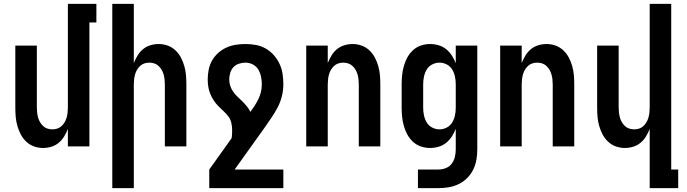

<svg xmlns="http://www.w3.org/2000/svg" viewBox="-20 -755 3540 990"><path d="M202 8Q178 8 155.5 0Q133 -8 115.5 -24.5Q98 -41 87 -62Q76 -83 69.5 -106Q63 -129 61 -152.5Q59 -176 59 -200V-520H170V-200Q170 -187 171.5 -174Q173 -161 176.5 -148.5Q180 -136 186.5 -125Q193 -114 202.5 -105Q212 -96 224.5 -92Q237 -88 250 -88Q263 -88 275.5 -92Q288 -96 297.5 -105Q307 -114 313.5 -125Q320 -136 323.5 -148.5Q327 -161 328.5 -174Q330 -187 330 -200V-735H477V-639H441V0H330V-90Q322 -70 310.5 -51Q299 -32 282.5 -18.5Q266 -5 245 1.5Q224 8 202 8Z M559 215V-735H670V-430Q678 -450 689.5 -469Q701 -488 717.5 -501.5Q734 -515 755 -521.5Q776 -528 798 -528Q822 -528 844.5 -520Q867 -512 884.5 -495.5Q902 -479 913 -458Q924 -437 930.5 -414Q937 -391 939 -367.5Q941 -344 941 -320V0H830V-320Q830 -333 828.5 -346Q827 -359 823.5 -371.5Q820 -384 813.5 -395Q807 -406 797.5 -415Q788 -424 775.5 -428Q763 -432 750 -432Q737 -432 724.5 -428Q712 -424 702.5 -415Q693 -406 686.5 -395Q680 -384 676.5 -371.5Q673 -359 671.5 -346Q670 -333 670 -320V215Z M1059 215V119L1174 -42Q1176 -52 1176.5 -62.5Q1177 -73 1177 -83Q1177 -102 1173 -120.5Q1169 -139 1158 -154Q1147 -169 1132.5 -182Q1118 -195 1105 -208.5Q1092 -222 1081.5 -238Q1071 -254 1064 -271.5Q1057 -289 1054 -307.5Q1051 -326 1051 -345Q1051 -370 1056 -395.5Q1061 -421 1073.5 -443Q1086 -465 1105 -482Q1124 -499 1147 -509.5Q1170 -520 1195 -524Q1220 -528 1246 -528Q1273 -528 1300 -523Q1327 -518 1350.5 -504.5Q1374 -491 1392 -470.5Q1410 -450 1421.5 -425.5Q1433 -401 1437 -374Q1441 -347 1441 -320Q1441 -289 1433.5 -259Q1426 -229 1412 -202Q1398 -175 1380.5 -149.5Q1363 -124 1346 -99L1190 119H1441V215ZM1271 -178Q1283 -194 1293.5 -210.5Q1304 -227 1312.5 -244.5Q1321 -262 1325.5 -281Q1330 -300 1330 -320Q1330 -340 1326 -359.5Q1322 -379 1312 -396Q1302 -413 1284 -422.5Q1266 -432 1246 -432Q1229 -432 1212 -426.5Q1195 -421 1183.5 -408.5Q1172 -396 1167 -379Q1162 -362 1162 -345Q1162 -328 1167.5 -311.5Q1173 -295 1183 -281Q1193 -267 1205.5 -255.5Q1218 -244 1230 -232Q1242 -220 1253 -206.5Q1264 -193 1271 -178Z M1559 0V-520H1670V-430Q1678 -450 1689.5 -469Q1701 -488 1717.5 -501.5Q1734 -515 1755 -521.5Q1776 -528 1798 -528Q1822 -528 1844.5 -520Q1867 -512 1884.5 -495.5Q1902 -479 1913 -458Q1924 -437 1930.5 -414Q1937 -391 1939 -367.5Q1941 -344 1941 -320V0H1830V-320Q1830 -333 1828.5 -346Q1827 -359 1823.5 -371.5Q1820 -384 1813.5 -395Q1807 -406 1797.5 -415Q1788 -424 1775.5 -428Q1763 -432 1750 -432Q1737 -432 1724.5 -428Q1712 -424 1702.5 -415Q1693 -406 1686.5 -395Q1680 -384 1676.5 -371.5Q1673 -359 1671.5 -346Q1670 -333 1670 -320V0Z M2135 215V119H2241Q2261 119 2279.5 111.5Q2298 104 2309.5 88.5Q2321 73 2325.5 54Q2330 35 2330 15V-91Q2322 -70 2310 -51.5Q2298 -33 2281 -19Q2264 -5 2242 1.5Q2220 8 2198 8Q2174 8 2151 0.5Q2128 -7 2110 -23.5Q2092 -40 2080.5 -61Q2069 -82 2062.5 -105Q2056 -128 2053.5 -152Q2051 -176 2051 -200V-320Q2051 -344 2053.5 -368Q2056 -392 2062.5 -415Q2069 -438 2080.5 -459Q2092 -480 2110 -496.5Q2128 -513 2151 -520.5Q2174 -528 2198 -528Q2220 -528 2242 -521.5Q2264 -515 2281 -501Q2298 -487 2310 -468.5Q2322 -450 2330 -429V-520H2441V15Q2441 42 2436.5 68.5Q2432 95 2420 119.5Q2408 144 2389 163Q2370 182 2345.5 194Q2321 206 2294.5 210.5Q2268 215 2241 215ZM2246 -88Q2266 -88 2284 -97.5Q2302 -107 2312 -124Q2322 -141 2326 -160.5Q2330 -180 2330 -200V-320Q2330 -340 2326 -359.5Q2322 -379 2312 -396Q2302 -413 2284 -422.5Q2266 -432 2246 -432Q2226 -432 2208 -422.5Q2190 -413 2180 -396Q2170 -379 2166 -359.5Q2162 -340 2162 -320V-200Q2162 -180 2166 -160.5Q2170 -141 2180 -124Q2190 -107 2208 -97.5Q2226 -88 2246 -88Z M2559 0V-520H2670V-430Q2678 -450 2689.5 -469Q2701 -488 2717.5 -501.5Q2734 -515 2755 -521.5Q2776 -528 2798 -528Q2822 -528 2844.5 -520Q2867 -512 2884.5 -495.5Q2902 -479 2913 -458Q2924 -437 2930.5 -414Q2937 -391 2939 -367.5Q2941 -344 2941 -320V0H2830V-320Q2830 -333 2828.5 -346Q2827 -359 2823.5 -371.5Q2820 -384 2813.5 -395Q2807 -406 2797.5 -415Q2788 -424 2775.5 -428Q2763 -432 2750 -432Q2737 -432 2724.5 -428Q2712 -424 2702.5 -415Q2693 -406 2686.5 -395Q2680 -384 2676.5 -371.5Q2673 -359 2671.5 -346Q2670 -333 2670 -320V0Z M3330 215V-90Q3322 -70 3310.5 -51Q3299 -32 3282.5 -18.5Q3266 -5 3245 1.5Q3224 8 3202 8Q3178 8 3155.5 0Q3133 -8 3115.5 -24.5Q3098 -41 3087 -62Q3076 -83 3069.5 -106Q3063 -129 3061 -152.5Q3059 -176 3059 -200V-520H3170V-200Q3170 -187 3171.5 -174Q3173 -161 3176.5 -148.5Q3180 -136 3186.5 -125Q3193 -114 3202.5 -105Q3212 -96 3224.5 -92Q3237 -88 3250 -88Q3263 -88 3275.5 -92Q3288 -96 3297.5 -105Q3307 -114 3313.5 -125Q3320 -136 3323.5 -148.5Q3327 -161 3328.5 -174Q3330 -187 3330 -200V-735H3441V119H3477V215Z"/></svg>

Font: Iosevka Fixed
Style: Bold
Weight: 700
Monospace: yes
Designer: Belleve Invis
Foundry: Belleve Invis
Version: Version 32.3.0